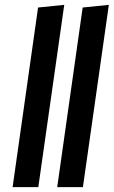

<svg xmlns="http://www.w3.org/2000/svg" viewBox="-20 -772 471 792"><path d="M138 0H32L137 -741L245 -752ZM322 0H216L321 -741L429 -752Z"/></svg>

Font: Fira Sans Condensed Medium
Style: Italic
Weight: 500
Width: 3
Italic angle: -8°
Designer: bBox Type GmbH & Carrois Corporate GbR & Edenspiekermann AG
Foundry: bBox Type GmbH & Carrois Corporate GbR & Edenspiekermann AG
Version: Version 4.301